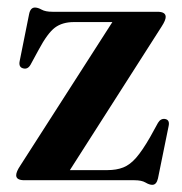

<svg xmlns="http://www.w3.org/2000/svg" viewBox="-20 -490 496 522"><path d="M419.5 -418 170 -27.5H272Q297 -27.5 315.2 -34.8Q333.5 -42 350.2 -61.2Q367 -80.5 388 -117L409.5 -156Q417 -168.5 429 -166.5Q442 -164 438.5 -147.5L409.5 -5Q405.5 12.5 394 12.5Q386 12.5 375.5 6.2Q365 0 345.5 0H46.5Q24 0 24 -13.5Q24 -23 35 -39.5L285.5 -430H181Q149.5 -430 129.2 -414.8Q109 -399.5 85 -354.5L63 -314Q55.5 -301 43.5 -304Q30 -307 33.5 -324L59 -451Q62.5 -469.5 75 -469.5Q83 -469.5 93.2 -463.8Q103.5 -458 122.5 -458H408Q430.5 -458 430.5 -444Q430.5 -435 419.5 -418Z"/></svg>

Font: Fraunces 72pt S000 SemiBold
Style: Regular
Weight: 600
Version: Version 1.000; ttfautohint (v1.8.3)